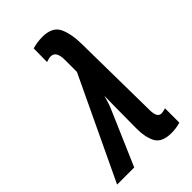

<svg xmlns="http://www.w3.org/2000/svg" viewBox="-288 -846 936 936"><g transform="rotate(-45 180.0 -378.5)"><path d="M375 1V-98Q356 -92 345 -92Q316 -92 316 -146L310 -607Q309 -680 287.5 -723.5Q266 -767 198 -767Q163 -767 129 -757L128 -664Q148 -671 160 -671Q197 -671 197 -610V-527L-53 0H65L188 -285Q194 -299 199.5 -317Q205 -335 209 -350Q209 -330 208.5 -310Q208 -290 208 -269L207 -132Q206 -68 226.5 -29Q247 10 313 10Q345 10 375 1Z"/></g></svg>

Font: Noto Sans Display Condensed
Style: Bold Italic
Weight: 700
Width: 3
Designer: Monotype Design team
Foundry: Monotype Imaging Inc.
Version: 1.000